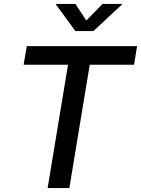

<svg xmlns="http://www.w3.org/2000/svg" viewBox="-20 -964 723 984"><path d="M101.1 -632.3 117.2 -727.5H682.6L667 -632.3H439.9L335.4 0H224.1L328.6 -632.3ZM366.7 -943.8 422.4 -858.9 505.4 -943.8H605L604.5 -940.4L459 -804.7H366.2L267.1 -940.4L267.6 -943.8Z"/></svg>

Font: Inter 17pt Medium
Style: Italic
Weight: 500
Italic angle: -9.3988°
Version: Version 4.001;git-66647c0bb